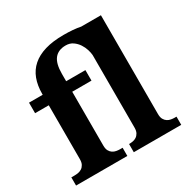

<svg xmlns="http://www.w3.org/2000/svg" viewBox="-171 -925 1062 1080"><g transform="rotate(-30 359.5 -384.5)"><path d="M396 -53.2Q406.7 -53.2 419.2 -55.4Q431.6 -57.6 442.1 -64.5Q452.6 -71.3 459.7 -84Q466.8 -96.7 466.8 -118.2V-588.9Q465.8 -604 459.5 -625Q453.1 -646 440.4 -665.3Q427.7 -684.6 408.4 -698.2Q389.2 -711.9 361.8 -711.9Q313.5 -711.9 288.8 -681.2Q264.2 -650.4 264.2 -584V-536.1H389.2V-467.8H264.2V-118.2Q264.2 -96.7 271.2 -84Q278.3 -71.3 288.8 -64.5Q299.3 -57.6 311.8 -55.4Q324.2 -53.2 335 -53.2H352.1V0H19V-53.2H41Q51.8 -53.2 64.2 -55.4Q76.7 -57.6 87.2 -64.5Q97.7 -71.3 104.7 -84Q111.8 -96.7 111.8 -118.2V-467.8H22.9V-536.1H111.8V-542Q111.8 -596.2 127.7 -638.4Q143.6 -680.7 176.8 -709.7Q210 -738.8 260.7 -753.9Q311.5 -769 381.8 -769Q412.6 -769 440.2 -766.8Q467.8 -764.6 491.2 -759.8H619.1V-118.2Q619.1 -96.7 626.2 -84Q633.3 -71.3 643.8 -64.5Q654.3 -57.6 666.7 -55.4Q679.2 -53.2 689.9 -53.2H702.1V0H394V-53.2Z"/></g></svg>

Font: Droid Serif
Style: Bold
Weight: 700
Designer: Monotype Design team
Foundry: Monotype Imaging Inc.
Version: Version 1.03